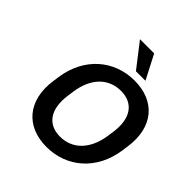

<svg xmlns="http://www.w3.org/2000/svg" viewBox="-253 -1121 1300 1300"><g transform="rotate(45 397.5 -471.0)"><path d="M403.3 10.7C598.6 10.7 753.9 -122.6 784.2 -337.9L790.5 -382.8C821.3 -596.7 704.6 -729.5 508.8 -729.5C313 -729.5 158.2 -596.2 127.4 -382.8L121.1 -337.9C90.3 -123.5 207.5 10.7 403.3 10.7ZM419.4 -103.5C302.2 -103.5 240.2 -188 261.2 -337.9L267.6 -382.8C288.6 -532.2 375 -615.2 492.2 -615.2C609.9 -615.2 672.4 -531.2 651.4 -382.8L645 -337.9C623.5 -188.5 536.6 -103.5 419.4 -103.5ZM561 -780.3 471.7 -953.1H335.9L469.7 -780.3Z"/></g></svg>

Font: Winston SemiBold
Style: Italic
Weight: 600
Italic angle: -8.13011°
Designer: Vernon Adams, Kim Jin-seong, David Berlow, Cristiano Sobral
Foundry: The Winston Project Authors
Version: Version 3.004